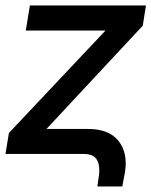

<svg xmlns="http://www.w3.org/2000/svg" viewBox="-26 -566 557 706"><path d="M332 119.6 336.4 89.8Q340.3 67.4 338.4 46.6Q336.4 25.9 323.5 12.9Q310.5 0 280.8 0H-5.9L6.8 -77.1L361.8 -453.6H68.8L84 -545.9H510.7L499 -471.7L145 -91.8H295.9Q374.5 -92.3 409.7 -47.9Q444.8 -3.4 433.6 66.4L423.8 119.6Z"/></svg>

Font: Inter Tight Medium
Style: Italic
Weight: 500
Italic angle: -9.39999°
Designer: Rasmus Andersson
Foundry: rsms
Version: Version 3.004